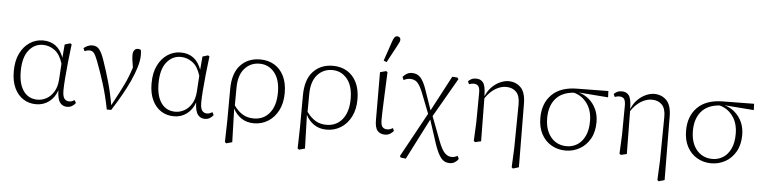

<svg xmlns="http://www.w3.org/2000/svg" viewBox="-52 -1050 6035 1520"><g transform="rotate(5 2965.0 -290.0)"><path d="M106 -235Q106 -135 146 -79.5Q186 -24 258 -24Q294 -24 328 -42.5Q362 -61 386 -99.5Q410 -138 414 -197L422 -324Q400 -397 357 -428.5Q314 -460 263 -460Q196 -460 151 -403.5Q106 -347 106 -235ZM249 13Q192 13 147.5 -15.5Q103 -44 77 -98.5Q51 -153 51 -231Q51 -316 80 -374.5Q109 -433 156.5 -464Q204 -495 260 -495Q381 -495 425 -372L434 -478L477 -491L489 -484Q480 -415 472.5 -342Q465 -269 460.5 -209Q456 -149 456 -116Q456 -67 470.5 -49.5Q485 -32 508 -32Q521 -32 531 -36Q541 -40 551 -46L563 -24Q552 -9 535 1.5Q518 12 495 12Q460 12 439 -15Q418 -42 416 -112Q396 -54 352 -20.5Q308 13 249 13Z M811 6Q789 -106 759.5 -199.5Q730 -293 700 -371Q682 -418 668.5 -433Q655 -448 635 -448Q622 -448 612 -445Q602 -442 595 -439L585 -462Q597 -473 615.5 -481.5Q634 -490 653 -490Q688 -490 708.5 -465Q729 -440 749 -382Q776 -305 801.5 -215.5Q827 -126 843 -31L866 -74Q904 -144 933.5 -204.5Q963 -265 988 -343Q982 -377 979 -400Q976 -423 976 -441Q976 -468 987 -481Q998 -494 1016 -494Q1031 -494 1039 -486Q1042 -470 1042 -446Q1042 -404 1026 -350.5Q1010 -297 982.5 -237Q955 -177 919.5 -115Q884 -53 846 6Z M1201 -235Q1201 -135 1241 -79.5Q1281 -24 1353 -24Q1389 -24 1423 -42.5Q1457 -61 1481 -99.5Q1505 -138 1509 -197L1517 -324Q1495 -397 1452 -428.5Q1409 -460 1358 -460Q1291 -460 1246 -403.5Q1201 -347 1201 -235ZM1344 13Q1287 13 1242.5 -15.5Q1198 -44 1172 -98.5Q1146 -153 1146 -231Q1146 -316 1175 -374.5Q1204 -433 1251.5 -464Q1299 -495 1355 -495Q1476 -495 1520 -372L1529 -478L1572 -491L1584 -484Q1575 -415 1567.5 -342Q1560 -269 1555.5 -209Q1551 -149 1551 -116Q1551 -67 1565.5 -49.5Q1580 -32 1603 -32Q1616 -32 1626 -36Q1636 -40 1646 -46L1658 -24Q1647 -9 1630 1.5Q1613 12 1590 12Q1555 12 1534 -15Q1513 -42 1511 -112Q1491 -54 1447 -20.5Q1403 13 1344 13Z M1819 -254 1818 -115Q1848 -72 1886 -48.5Q1924 -25 1975 -25Q2055 -25 2102 -84Q2149 -143 2149 -246Q2149 -350 2102.5 -405.5Q2056 -461 1985 -461Q1912 -461 1865.5 -407.5Q1819 -354 1819 -254ZM1765 181 1769 12 1770 -239Q1770 -366 1830 -430.5Q1890 -495 1987 -495Q2051 -495 2099.5 -466Q2148 -437 2175.5 -381.5Q2203 -326 2203 -247Q2203 -167 2173 -108.5Q2143 -50 2092.5 -18.5Q2042 13 1980 13Q1922 13 1880 -15.5Q1838 -44 1815 -90L1823 177L1777 190Z M2397 -254 2396 -115Q2426 -72 2464 -48.5Q2502 -25 2553 -25Q2633 -25 2680 -84Q2727 -143 2727 -246Q2727 -350 2680.5 -405.5Q2634 -461 2563 -461Q2490 -461 2443.5 -407.5Q2397 -354 2397 -254ZM2343 181 2347 12 2348 -239Q2348 -366 2408 -430.5Q2468 -495 2565 -495Q2629 -495 2677.5 -466Q2726 -437 2753.5 -381.5Q2781 -326 2781 -247Q2781 -167 2751 -108.5Q2721 -50 2670.5 -18.5Q2620 13 2558 13Q2500 13 2458 -15.5Q2416 -44 2393 -90L2401 177L2355 190Z M3021 12Q2984 12 2962.5 -12Q2941 -36 2941 -97L2940 -477L2988 -490L2999 -482Q2993 -330 2989 -241.5Q2985 -153 2985 -103Q2985 -60 2998.5 -45.5Q3012 -31 3035 -31Q3050 -31 3061 -35.5Q3072 -40 3081 -45L3090 -23Q3080 -10 3062.5 1Q3045 12 3021 12ZM2961 -571 3014 -727Q3028 -772 3051 -772Q3062 -772 3070 -765.5Q3078 -759 3078 -747Q3078 -737 3073.5 -727.5Q3069 -718 3059 -699L2985 -561Z M3162 182 3155 170 3348 -182 3285 -343Q3262 -401 3240 -423Q3218 -445 3183 -445Q3167 -445 3154.5 -441Q3142 -437 3131 -431L3121 -456Q3133 -470 3151 -481.5Q3169 -493 3194 -493Q3236 -493 3262.5 -463Q3289 -433 3311 -367L3365 -211L3513 -491L3555 -488L3563 -476L3385 -167L3459 28Q3484 93 3508.5 117.5Q3533 142 3563 142Q3588 142 3610 129L3621 153Q3610 170 3592.5 181Q3575 192 3551 192Q3508 192 3481.5 158Q3455 124 3429 47L3369 -138L3203 187Z M4044 182 4051 28 4055 -318Q4056 -386 4026 -417Q3996 -448 3945 -448Q3902 -448 3859 -421.5Q3816 -395 3781 -343L3785 -2L3738 9L3727 0L3734 -150L3736 -383Q3736 -421 3724 -436Q3712 -451 3686 -451Q3676 -451 3666.5 -448.5Q3657 -446 3650 -444L3640 -466Q3650 -477 3665.5 -485Q3681 -493 3703 -493Q3740 -493 3759.5 -466.5Q3779 -440 3780 -365L3781 -364V-360Q3799 -404 3829 -434Q3859 -464 3894 -479.5Q3929 -495 3960 -495Q4019 -495 4057.5 -456.5Q4096 -418 4097 -329L4101 177L4055 191Z M4457 13Q4395 13 4344.5 -16Q4294 -45 4265 -99Q4236 -153 4236 -228Q4236 -344 4305.5 -413Q4375 -482 4505 -483L4754 -486L4756 -436L4522 -454Q4567 -442 4603.5 -411Q4640 -380 4661 -334.5Q4682 -289 4682 -232Q4682 -154 4650.5 -99Q4619 -44 4567.5 -15.5Q4516 13 4457 13ZM4290 -230Q4290 -165 4312.5 -118Q4335 -71 4374 -46.5Q4413 -22 4462 -22Q4509 -22 4547 -46Q4585 -70 4607.5 -117.5Q4630 -165 4630 -235Q4630 -321 4588.5 -377Q4547 -433 4483 -449Q4388 -442 4339 -384.5Q4290 -327 4290 -230Z M5202 182 5209 28 5213 -318Q5214 -386 5184 -417Q5154 -448 5103 -448Q5060 -448 5017 -421.5Q4974 -395 4939 -343L4943 -2L4896 9L4885 0L4892 -150L4894 -383Q4894 -421 4882 -436Q4870 -451 4844 -451Q4834 -451 4824.5 -448.5Q4815 -446 4808 -444L4798 -466Q4808 -477 4823.5 -485Q4839 -493 4861 -493Q4898 -493 4917.5 -466.5Q4937 -440 4938 -365L4939 -364V-360Q4957 -404 4987 -434Q5017 -464 5052 -479.5Q5087 -495 5118 -495Q5177 -495 5215.5 -456.5Q5254 -418 5255 -329L5259 177L5213 191Z M5615 13Q5553 13 5502.5 -16Q5452 -45 5423 -99Q5394 -153 5394 -228Q5394 -344 5463.5 -413Q5533 -482 5663 -483L5912 -486L5914 -436L5680 -454Q5725 -442 5761.5 -411Q5798 -380 5819 -334.5Q5840 -289 5840 -232Q5840 -154 5808.5 -99Q5777 -44 5725.5 -15.5Q5674 13 5615 13ZM5448 -230Q5448 -165 5470.5 -118Q5493 -71 5532 -46.5Q5571 -22 5620 -22Q5667 -22 5705 -46Q5743 -70 5765.5 -117.5Q5788 -165 5788 -235Q5788 -321 5746.5 -377Q5705 -433 5641 -449Q5546 -442 5497 -384.5Q5448 -327 5448 -230Z"/></g></svg>

Font: Source Serif 4 SmText Light
Style: Regular
Weight: 300
Designer: Frank Grießhammer
Foundry: Adobe
Version: Version 4.005;hotconv 1.1.0;makeotfexe 2.6.0